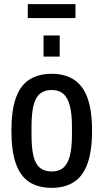

<svg xmlns="http://www.w3.org/2000/svg" viewBox="-20 -894 498 926"><path d="M229 12Q165 12 121.5 -16Q78 -44 56.5 -105Q35 -166 35 -263Q35 -361 56.5 -421.5Q78 -482 121.5 -510Q165 -538 229 -538Q293 -538 336.5 -510Q380 -482 402 -421.5Q424 -361 424 -263Q424 -166 402 -105Q380 -44 336.5 -16Q293 12 229 12ZM229 -67Q264 -67 285 -84.5Q306 -102 316.5 -141Q327 -180 327 -243V-283Q327 -346 316.5 -385Q306 -424 285 -442Q264 -460 229 -460Q195 -460 173 -442Q151 -424 141.5 -385Q132 -346 132 -283V-243Q132 -180 141.5 -141Q151 -102 173 -84.5Q195 -67 229 -67ZM190 -621V-723H268V-621ZM114 -807V-874H344V-807Z"/></svg>

Font: Archivo Condensed Medium
Style: Regular
Weight: 500
Width: 3
Designer: Hector Gatti
Foundry: Omnibus-Type
Version: Version 2.001